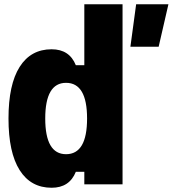

<svg xmlns="http://www.w3.org/2000/svg" viewBox="-20 -868 813 904"><path d="M223 16Q125 16 72.5 -67Q20 -150 20 -310Q20 -470 72.5 -553Q125 -636 223 -636Q307 -636 337 -561H377V-848H557V0H377V-59H337Q307 16 223 16ZM594 -648 621 -848H773L727 -648ZM390 -310Q390 -478 291 -478Q193 -478 193 -310Q193 -142 291 -142Q390 -142 390 -310Z"/></svg>

Font: Martian Mono ExtraBold
Style: Regular
Weight: 800
Monospace: yes
Designer: Roman Shamin
Foundry: Evil Martians
Version: Version 1.000; ttfautohint (v1.8.4.7-5d5b)